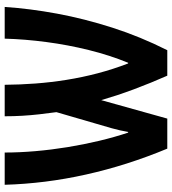

<svg xmlns="http://www.w3.org/2000/svg" viewBox="24 -778 754 843"><g transform="rotate(-90 401.5 -357.0)"><path d="M169.9 0Q133.3 -87.9 104.7 -177.5Q76.2 -267.1 56.2 -356.9Q36.1 -446.8 24.9 -536.4Q13.7 -626 11.2 -713.9H152.8Q152.8 -648.9 158.9 -578.6Q165 -508.3 176.5 -437.7Q188 -367.2 204.1 -299.6Q220.2 -231.9 240.2 -171.9H243.2Q249 -206.5 259.3 -243.4Q269.5 -280.3 279.8 -314L330.1 -486.8Q324.7 -525.4 320.6 -562.5Q316.4 -599.6 314.2 -637Q312 -674.3 312 -713.9H450.2Q450.7 -647.5 455.8 -579.3Q460.9 -511.2 471.9 -442.4Q482.9 -373.5 500.7 -305.7Q518.6 -237.8 543.9 -171.9H546.9Q580.1 -252.9 602.8 -344.7Q625.5 -436.5 637.9 -530.8Q650.4 -625 652.8 -713.9H792Q784.7 -603.5 762.5 -483.4Q740.2 -363.3 700.9 -240.7Q661.6 -118.2 602.1 0H490.2Q474.6 -35.2 459.5 -72.3Q444.3 -109.4 430.4 -146.7Q416.5 -184.1 404.5 -220.2Q392.6 -256.3 382.8 -290L301.8 0Z"/></g></svg>

Font: Open Sans Condensed
Style: Regular
Weight: 400
Width: 3
Designer: Monotype Design Team
Foundry: Monotype Imaging Inc.
Version: Version 3.000